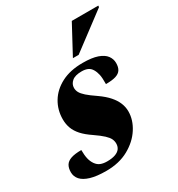

<svg xmlns="http://www.w3.org/2000/svg" viewBox="-193 -830 884 956"><g transform="rotate(-30 249.0 -351.5)"><path d="M82.5 -137.5Q82.5 -108 87.2 -87.5Q92 -67 103 -51.5Q114 -36 129.5 -30Q145 -24 166 -24Q195 -24 213.5 -30.8Q232 -37.5 240.8 -49.8Q249.5 -62 249.5 -79Q249.5 -93 243.5 -105.8Q237.5 -118.5 220.5 -134.5Q203.5 -150.5 170 -173.5Q136.5 -196 116.5 -218.2Q96.5 -240.5 87.8 -264.2Q79 -288 79 -315.5Q79 -369.5 105.5 -413.5Q132 -457.5 182.5 -483.8Q233 -510 304.5 -510Q358 -510 389.8 -498.8Q421.5 -487.5 435.5 -468.5Q449.5 -449.5 449.5 -426.5Q449.5 -402.5 440.2 -388Q431 -373.5 410 -367Q389 -360.5 353 -360.5Q353.5 -396.5 349.5 -415.2Q345.5 -434 336.5 -449Q327.5 -464 313.2 -470Q299 -476 279.5 -476Q241.5 -476 223.5 -460.5Q205.5 -445 205.5 -423Q205.5 -409.5 212.2 -396.8Q219 -384 237 -368Q255 -352 289 -329Q322.5 -305.5 342.8 -282.2Q363 -259 372.5 -235.5Q382 -212 382 -187.5Q382 -138.5 352.2 -92Q322.5 -45.5 268 -15.2Q213.5 15 139.5 15Q84 15 49.2 4.5Q14.5 -6 -1.8 -24.5Q-18 -43 -18 -67.5Q-18 -91.5 -8.5 -107Q1 -122.5 23.2 -130Q45.5 -137.5 82.5 -137.5ZM275 -554.5 363 -718H515.5L514.5 -709.5L308 -554.5Z"/></g></svg>

Font: Newsreader 60pt ExtraBold
Style: Italic
Weight: 800
Italic angle: -17°
Designer: Hugues Gentile
Foundry: Production Type
Version: Version 1.003